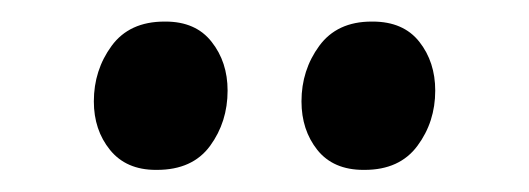

<svg xmlns="http://www.w3.org/2000/svg" viewBox="-20 -808 490 178"><path d="M124.5 -650.5Q97 -650.5 82 -669Q67 -687.5 67 -714Q67 -743 83.5 -765.5Q100 -788 132.5 -788H133.5Q161.5 -788 176.2 -769.2Q191 -750.5 191 -724Q191 -695 174.8 -672.8Q158.5 -650.5 125.5 -650.5ZM317 -650.5Q289 -650.5 274.2 -669Q259.5 -687.5 259.5 -714Q259.5 -743 276 -765.5Q292.5 -788 324.5 -788H325.5Q354 -788 368.8 -769.2Q383.5 -750.5 383.5 -724Q383.5 -695 367 -672.8Q350.5 -650.5 318 -650.5Z"/></svg>

Font: Merriweather 24pt SemiCondensed
Style: Regular
Weight: 400
Width: 4
Designer: Eben Sorkin
Foundry: Eben Sorkin
Version: Version 2.100